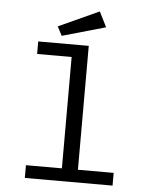

<svg xmlns="http://www.w3.org/2000/svg" viewBox="-57 -883 739 931"><g transform="rotate(5 312.5 -418.0)"><path d="M99 0V-62H274V-604H106V-665H352V-62H526V0ZM217 -702 194 -746 391 -836 428 -762Z"/></g></svg>

Font: Inconsolata Expanded
Style: Regular
Weight: 400
Width: 7
Monospace: yes
Designer: Raph Levien, Cyreal, Brenton Simpson
Foundry: Raph Levien, Cyreal, Google
Version: Version 3.100; ttfautohint (v1.8.4.7-5d5b)